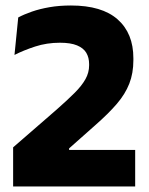

<svg xmlns="http://www.w3.org/2000/svg" viewBox="-20 -672 537 692"><path d="M27.3 0V-140.9L183.8 -276.8Q223.3 -311.5 249.2 -337.5Q275.1 -363.4 288.1 -386.9Q301.2 -410.4 301.2 -436.5V-441.1Q301.2 -464.5 291 -481.7Q280.8 -498.8 257.7 -508.4Q234.6 -518 196 -518Q148.7 -518 106.6 -504.3Q64.5 -490.5 32.2 -474L45.7 -609.1Q66.9 -620.4 95.2 -630.2Q123.4 -640 158.6 -646.1Q193.8 -652.2 235.6 -652.2Q347.4 -652.2 404 -602.1Q460.7 -552 460.7 -462V-455Q460.7 -407.9 446 -370.5Q431.4 -333 401.1 -297.7Q370.8 -262.4 323.7 -221.1L229.1 -137.2V-108.4L161.9 -131.7H467.2V0Z"/></svg>

Font: Anek Bangla Medium
Style: Regular
Weight: 500
Designer: Sulekha Rajkumar (Bangla), Yesha Goshar (Latin)
Foundry: Ek Type
Version: Version 1.003